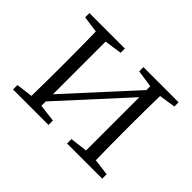

<svg xmlns="http://www.w3.org/2000/svg" viewBox="-107 -709 908 908"><g transform="rotate(45 346.5 -255.5)"><path d="M644.5 -482.4 561.5 -469.7Q559.6 -360.4 559.6 -284.2V-226.6Q559.6 -149.4 561.5 -40L644.5 -29.3V0H409.2V-29.3L496.1 -40V-396.5L197.3 -69.3V-40L285.2 -29.3V0H47.9V-29.3L130.9 -40Q132.8 -149.4 132.8 -226.6V-284.2Q132.8 -361.3 130.9 -470.7L47.9 -482.4V-510.7H285.2V-482.4L197.3 -469.7V-117.2L496.1 -444.3V-469.7L409.2 -482.4V-510.7H644.5Z"/></g></svg>

Font: GenYoMin TW TTF Light
Style: Regular
Weight: 300
Version: Version 1.300